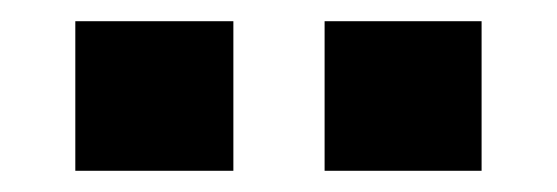

<svg xmlns="http://www.w3.org/2000/svg" viewBox="-20 -891 525 181"><path d="M51 -730V-871H200V-730ZM286 -730V-871H434V-730Z"/></svg>

Font: BDO Grotesk ExtraBold
Style: Regular
Weight: 800
Designer: Deni Anggara
Foundry: Lokal Container
Version: Version 2.000